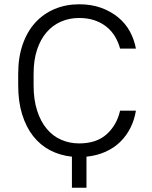

<svg xmlns="http://www.w3.org/2000/svg" viewBox="-20 -727 710 897"><path d="M316 5Q260 -1 214 -25Q168 -49 135 -91Q102 -133 83.5 -192.5Q65 -252 65 -328V-382Q65 -459 86 -519.5Q107 -580 145 -621.5Q183 -663 235.5 -685Q288 -707 350 -707Q407 -707 452.5 -690.5Q498 -674 532 -646Q566 -618 586.5 -580.5Q607 -543 615 -500H541Q533 -530 517.5 -556Q502 -582 478 -601.5Q454 -621 422 -632Q390 -643 350 -643Q304 -643 265 -626Q226 -609 197.5 -576Q169 -543 153 -494.5Q137 -446 137 -382V-328Q137 -261 153.5 -210Q170 -159 198.5 -125Q227 -91 266 -74Q305 -57 350 -57Q431 -57 478.5 -100Q526 -143 541 -210H615Q608 -167 589.5 -130Q571 -93 542 -64.5Q513 -36 473 -18Q433 0 384 5V150H316Z"/></svg>

Font: PT Root UI
Style: Regular
Weight: 400
Designer: Vitaly Kuzmin
Foundry: ParaType Ltd.
Version: Version 2.001G